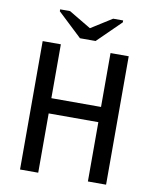

<svg xmlns="http://www.w3.org/2000/svg" viewBox="-91 -901 782 970"><g transform="rotate(10 300.0 -416.0)"><path d="M427.2 0V-304.2H172.4V0H79.1V-658.7H172.4V-382.3H427.2V-658.7H520.5V0ZM342.3 -705.6H262.2L138.2 -822.3V-832H189L302.2 -764.6H303.2L410.2 -832H461.4V-822.3Z"/></g></svg>

Font: Cousine
Style: Regular
Weight: 400
Monospace: yes
Designer: Steve Matteson
Foundry: Ascender Corporation
Version: Version 1.20